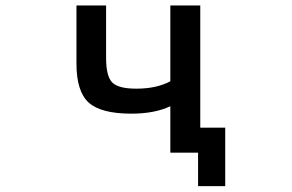

<svg xmlns="http://www.w3.org/2000/svg" viewBox="-20 -542 1040 683"><path d="M585.9 -164.1Q530.3 -137.7 447.3 -137.7Q338.9 -137.7 295.4 -177.2Q252 -216.8 252 -315.4V-522.5H357.4V-335.9Q357.4 -270.5 379.4 -248.5Q401.4 -226.6 464.8 -226.6Q537.1 -226.6 585.9 -252.9V-522.5H692.4V-87.9H781.2V120.1H684.6V1H648.4H585.9Z"/></svg>

Font: Gen Shin Gothic Monospace Medium
Style: Regular
Weight: 500
Designer: [Source Han Sans]
Ryoko NISHIZUKA  (kana & ideographs); Paul D. Hunt (Latin, Greek & Cyrillic); Wenlong ZHANG  (bopomofo
Version: Version 1.002.20150607